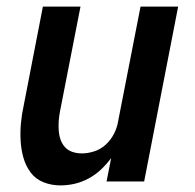

<svg xmlns="http://www.w3.org/2000/svg" viewBox="-20 -550 590 582"><path d="M163 12Q136 12 112 2.5Q88 -7 73 -27Q58 -47 51 -72Q44 -97 42.5 -123.5Q41 -150 43.5 -177Q46 -204 52 -231L110 -530H224L162 -213Q159 -198 158 -183.5Q157 -169 158 -154.5Q159 -140 163.5 -127Q168 -114 177 -104Q186 -94 199.5 -89.5Q213 -85 228 -85Q247 -85 266.5 -91.5Q286 -98 301 -112Q316 -126 325.5 -144.5Q335 -163 338 -182L406 -530H520L417 0H303L317 -71Q303 -52 286 -36Q269 -20 248.5 -9Q228 2 206.5 7Q185 12 163 12Z"/></svg>

Font: Lode
Style: Bold Italic
Weight: 700
Italic angle: -11°
Monospace: yes
Designer: Belleve Invis
Foundry: Belleve Invis
Version: Version 29.2.0; ttfautohint (v1.8.3)